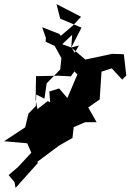

<svg xmlns="http://www.w3.org/2000/svg" viewBox="-47 -830 657 938"><path d="M309 -705 301 -598 339 -608 271 -494 328 -497 380 -449 421 -481 339 -539 299 -500 331 -466 282 -351 242 -398 194 -383 201 -293 232 -285 278 -245 276 -193 369 -233H425L384 -305L440 -344L449 -480L499 -496L550 -441L570 -461L558 -565L501 -567L370 -539L301 -598L257 -614C287 -642 316 -670 346 -698L331 -699ZM309 -705 250 -655 243 -664 159 -697 177 -645 176 -626 220 -606 253 -546 247 -490 181 -423 170 -348 130 -368 128 -312 92 -275 76 -208 -27 -140 86 -130 106 -84 41 -14 -5 25 24 60 29 88 141 -37H132L242 -119L307 -156L318 -253L313 -278L186 -336L136 -297L127 -343L129 -458L240 -460L299 -457L335 -506L319 -570L302 -599L351 -695L247 -739L229 -810L349 -748Z"/></svg>

Font: Hussar Lance
Style: ExBdObl
Weight: 700
Foundry: Cannot Into Space Fonts, PlusOne Fonts
Version: Version 2.270